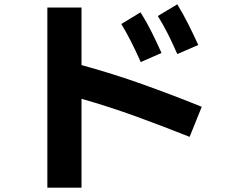

<svg xmlns="http://www.w3.org/2000/svg" viewBox="-20 -803 1040 888"><path d="M800 -553Q775 -610 754 -651Q733 -692 710 -729L800 -783Q828 -737 852 -689Q876 -641 897 -595ZM357 65H199V-768H357V-502Q503 -462 641.5 -412.5Q780 -363 913 -309L857 -170Q734 -219 610.5 -264Q487 -309 357 -346ZM631 -516Q606 -572 584.5 -614Q563 -656 541 -692L630 -746Q659 -700 682.5 -652.5Q706 -605 727 -558Z"/></svg>

Font: Murecho
Style: Bold
Weight: 700
Designer: Neil Summerour
Foundry: Positype
Version: Version 1.010; ttfautohint (v1.8.3)